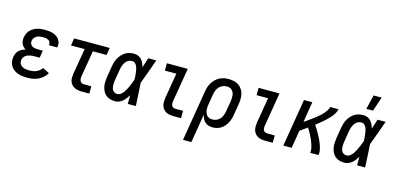

<svg xmlns="http://www.w3.org/2000/svg" viewBox="-82 -1282 4164 2022"><g transform="rotate(15 2000.0 -270.5)"><path d="M216 8Q189 8 162.5 5Q136 2 112 -7Q88 -16 67.5 -31Q47 -46 34 -67.5Q21 -89 17 -115Q13 -141 18 -169Q21 -187 29.5 -205.5Q38 -224 52.5 -237.5Q67 -251 85 -260Q103 -269 122 -275Q108 -283 96 -296Q84 -309 77 -325Q70 -341 69 -359Q68 -377 71 -396Q75 -416 84 -436.5Q93 -457 108.5 -473Q124 -489 143 -500Q162 -511 182.5 -517Q203 -523 224 -525.5Q245 -528 266 -528Q288 -528 310.5 -525.5Q333 -523 353.5 -516.5Q374 -510 392 -498.5Q410 -487 422.5 -470Q435 -453 439.5 -431.5Q444 -410 440 -387L439 -382H349V-384Q352 -400 345.5 -414Q339 -428 326 -435.5Q313 -443 297.5 -445.5Q282 -448 266 -448Q250 -448 233 -445.5Q216 -443 200.5 -435Q185 -427 174 -413Q163 -399 160 -382Q157 -365 163 -349.5Q169 -334 182 -325Q195 -316 211.5 -313Q228 -310 245 -310H301L288 -230H232Q219 -230 206 -229Q193 -228 180.5 -225Q168 -222 155.5 -217Q143 -212 132.5 -203.5Q122 -195 115.5 -182.5Q109 -170 107 -158Q103 -137 111.5 -118Q120 -99 137 -89Q154 -79 175 -75.5Q196 -72 217 -72Q235 -72 253.5 -74.5Q272 -77 290 -84.5Q308 -92 324 -104.5Q340 -117 350 -134L424 -98Q409 -71 385 -49.5Q361 -28 333 -15Q305 -2 275 3Q245 8 216 8Z M810 0Q789 0 768 -3.5Q747 -7 729.5 -15.5Q712 -24 698.5 -39Q685 -54 678 -72.5Q671 -91 671 -112Q671 -133 674 -155L722 -440H573L586 -520H974L961 -440H812L764 -155Q762 -141 762.5 -128Q763 -115 768.5 -103.5Q774 -92 785 -86Q796 -80 810 -80H891V0Z M1174 8Q1146 8 1120 1Q1094 -6 1074 -22Q1054 -38 1042 -61.5Q1030 -85 1024.5 -111Q1019 -137 1020.5 -165Q1022 -193 1026 -221L1046 -341Q1050 -364 1057 -387.5Q1064 -411 1076.5 -432.5Q1089 -454 1106.5 -473Q1124 -492 1145.5 -505Q1167 -518 1191 -523Q1215 -528 1239 -528Q1263 -528 1284 -519Q1305 -510 1320 -493.5Q1335 -477 1344.5 -456Q1354 -435 1360 -413Q1369 -440 1377 -466.5Q1385 -493 1394 -520H1482Q1458 -453 1434 -385.5Q1410 -318 1384 -251Q1389 -188 1391.5 -125.5Q1394 -63 1398 0H1310Q1311 -23 1310.5 -46.5Q1310 -70 1311 -94Q1299 -75 1285.5 -57Q1272 -39 1254.5 -24Q1237 -9 1216 -0.5Q1195 8 1174 8ZM1175 -72Q1195 -72 1212.5 -85Q1230 -98 1242.5 -115.5Q1255 -133 1264.5 -151.5Q1274 -170 1282.5 -189Q1291 -208 1298 -227Q1305 -246 1313 -265Q1312 -284 1311 -302Q1310 -320 1307.5 -338Q1305 -356 1301.5 -374Q1298 -392 1291 -408Q1284 -424 1271 -436Q1258 -448 1239 -448Q1225 -448 1210.5 -443.5Q1196 -439 1184.5 -429.5Q1173 -420 1164.5 -407.5Q1156 -395 1150.5 -382Q1145 -369 1141 -355Q1137 -341 1135 -327L1115 -207Q1113 -193 1111.5 -178Q1110 -163 1111 -148.5Q1112 -134 1115 -120.5Q1118 -107 1126.5 -95.5Q1135 -84 1147.5 -78Q1160 -72 1175 -72Z M1810 0Q1788 0 1767 -3.5Q1746 -7 1728 -16.5Q1710 -26 1697 -42Q1684 -58 1678 -77Q1672 -96 1672 -118Q1672 -140 1675 -161L1722 -440H1597V-520H1825L1763 -148Q1761 -135 1762 -122.5Q1763 -110 1769 -100Q1775 -90 1786 -85Q1797 -80 1810 -80H1891V0Z M1970 215 2062 -341Q2066 -365 2074 -389Q2082 -413 2096 -435.5Q2110 -458 2129.5 -476.5Q2149 -495 2172.5 -507Q2196 -519 2220.5 -523.5Q2245 -528 2270 -528Q2299 -528 2327 -522Q2355 -516 2377.5 -501Q2400 -486 2415.5 -463.5Q2431 -441 2438 -414Q2445 -387 2444.5 -358Q2444 -329 2439 -299L2419 -179Q2416 -157 2409 -134Q2402 -111 2391 -90Q2380 -69 2364 -50Q2348 -31 2327 -17.5Q2306 -4 2282.5 2Q2259 8 2236 8Q2213 8 2191 1.5Q2169 -5 2153 -20.5Q2137 -36 2127 -56Q2117 -76 2113 -99L2061 215ZM2213 -72Q2235 -72 2257.5 -81.5Q2280 -91 2295.5 -109Q2311 -127 2319 -149Q2327 -171 2331 -193L2351 -313Q2353 -329 2353.5 -345Q2354 -361 2352 -376Q2350 -391 2343.5 -405Q2337 -419 2326 -429Q2315 -439 2300.5 -443.5Q2286 -448 2270 -448H2269Q2247 -448 2225 -438.5Q2203 -429 2187 -411Q2171 -393 2163 -371.5Q2155 -350 2151 -327L2133 -218Q2130 -201 2128.5 -184Q2127 -167 2129.5 -151Q2132 -135 2137.5 -120Q2143 -105 2154 -93.5Q2165 -82 2180.5 -77Q2196 -72 2213 -72Z M2810 0Q2788 0 2767 -3.5Q2746 -7 2728 -16.5Q2710 -26 2697 -42Q2684 -58 2678 -77Q2672 -96 2672 -118Q2672 -140 2675 -161L2722 -440H2597V-520H2825L2763 -148Q2761 -135 2762 -122.5Q2763 -110 2769 -100Q2775 -90 2786 -85Q2797 -80 2810 -80H2891V0Z M3006 0 3092 -520H3183L3146 -296Q3163 -307 3180 -319Q3197 -331 3213.5 -343Q3230 -355 3246.5 -367.5Q3263 -380 3279 -393Q3295 -406 3310 -420Q3325 -434 3338.5 -450Q3352 -466 3363 -483.5Q3374 -501 3377 -520H3468Q3464 -497 3451.5 -475Q3439 -453 3422.5 -433.5Q3406 -414 3388 -396.5Q3370 -379 3351 -362.5Q3332 -346 3312.5 -330Q3293 -314 3273 -299Q3288 -277 3302 -254Q3316 -231 3328.5 -207.5Q3341 -184 3353 -159.5Q3365 -135 3374 -109.5Q3383 -84 3389 -56.5Q3395 -29 3390 0H3299Q3303 -24 3298.5 -47Q3294 -70 3287 -91.5Q3280 -113 3271 -133.5Q3262 -154 3252 -174Q3242 -194 3231 -213.5Q3220 -233 3208 -251Q3189 -237 3169 -223Q3149 -209 3129 -195L3097 0Z M3674 8Q3646 8 3620 1Q3594 -6 3574 -22Q3554 -38 3542 -61.5Q3530 -85 3524.5 -111Q3519 -137 3520.5 -165Q3522 -193 3526 -221L3546 -341Q3550 -364 3557 -387.5Q3564 -411 3576.5 -432.5Q3589 -454 3606.5 -473Q3624 -492 3645.5 -505Q3667 -518 3691 -523Q3715 -528 3739 -528Q3763 -528 3784 -519Q3805 -510 3820 -493.5Q3835 -477 3844.5 -456Q3854 -435 3860 -413Q3869 -440 3877 -466.5Q3885 -493 3894 -520H3982Q3958 -453 3934 -385.5Q3910 -318 3884 -251Q3889 -188 3891.5 -125.5Q3894 -63 3898 0H3810Q3811 -23 3810.5 -46.5Q3810 -70 3811 -94Q3799 -75 3785.5 -57Q3772 -39 3754.5 -24Q3737 -9 3716 -0.5Q3695 8 3674 8ZM3675 -72Q3695 -72 3712.5 -85Q3730 -98 3742.5 -115.5Q3755 -133 3764.5 -151.5Q3774 -170 3782.5 -189Q3791 -208 3798 -227Q3805 -246 3813 -265Q3812 -284 3811 -302Q3810 -320 3807.5 -338Q3805 -356 3801.5 -374Q3798 -392 3791 -408Q3784 -424 3771 -436Q3758 -448 3739 -448Q3725 -448 3710.5 -443.5Q3696 -439 3684.5 -429.5Q3673 -420 3664.5 -407.5Q3656 -395 3650.5 -382Q3645 -369 3641 -355Q3637 -341 3635 -327L3615 -207Q3613 -193 3611.5 -178Q3610 -163 3611 -148.5Q3612 -134 3615 -120.5Q3618 -107 3626.5 -95.5Q3635 -84 3647.5 -78Q3660 -72 3675 -72ZM3750 -600 3788 -756H3876L3823 -600Z"/></g></svg>

Font: Iosevka Curly Medium
Style: Italic
Weight: 500
Italic angle: -9°
Monospace: yes
Designer: Belleve Invis
Foundry: Belleve Invis
Version: Version 22.1.2; ttfautohint (v1.8.4)